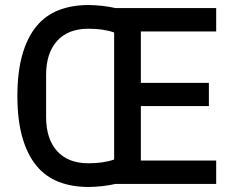

<svg xmlns="http://www.w3.org/2000/svg" viewBox="-20 -730 932 762"><path d="M438 0Q412 6 383.5 9Q355 12 331 12Q265 12 212.5 -8.5Q160 -29 124 -73Q88 -117 68.5 -185.5Q49 -254 49 -349Q49 -444 68.5 -512.5Q88 -581 124 -625Q160 -669 212.5 -689.5Q265 -710 331 -710Q355 -710 383.5 -707Q412 -704 438 -698H838V-605H539V-401H809V-309H539V-93H838V0ZM163 -265Q163 -179 206.5 -130.5Q250 -82 331 -82Q391 -82 433 -97V-601Q391 -616 331 -616Q250 -616 206.5 -567.5Q163 -519 163 -433Z"/></svg>

Font: IBM Plex Sans Condensed Medium
Style: Regular
Weight: 500
Width: 3
Designer: Mike Abbink, Paul van der Laan, Pieter van Rosmalen
Foundry: Bold Monday
Version: Version 1.3